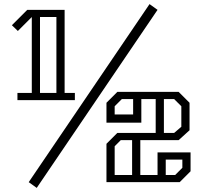

<svg xmlns="http://www.w3.org/2000/svg" viewBox="-20 -888 974 936"><path d="M748 -840 159 28 120 0 709 -868ZM135 -435V-805L67 -737L38 -765L113 -840H295V-435H345V-400H65V-435ZM175 -435H255V-805H175ZM909 -145V-53L856 0H499V-187L552 -240H739V-405H669V-290H499V-387L552 -440H851L904 -387V-253L851 -205H664V-35H748V-145ZM629 -405H574L539 -370V-330H629ZM779 -240H829L864 -270V-370L829 -405H779ZM539 -35H624V-205H569L539 -175ZM869 -110H788V-35H834L869 -70Z"/></svg>

Font: Kumar One Outline
Style: Regular
Weight: 400
Designer: Parimal Parmar
Foundry: Indian Type Foundry
Version: Version 1.000;PS 1.000;hotconv 1.0.88;makeotf.lib2.5.647800